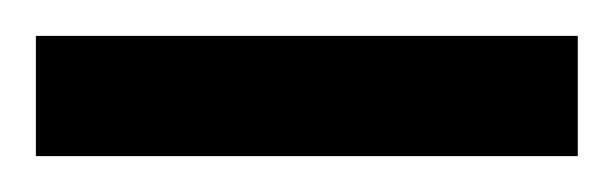

<svg xmlns="http://www.w3.org/2000/svg" viewBox="-20 70 342 107"><path d="M0 90V157H302V90Z"/></svg>

Font: Noto Sans Gurmukhi UI ExtraCondensed ExtraBold
Style: Regular
Weight: 800
Width: 2
Designer: Jelle Bosma - Monotype Design Team
Foundry: Monotype Imaging Inc.
Version: Version 2.004